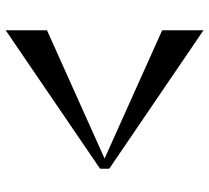

<svg xmlns="http://www.w3.org/2000/svg" viewBox="-50 -670 720 660"><g transform="rotate(-90 310.0 -340.0)"><path d="M60 -356V-324.5L536 -0.5V-142.5L95 -340.5L536 -538.5V-680.5Z"/></g></svg>

Font: Beautique Display
Style: Bold
Weight: 700
Designer: Nhat-Quang Ngo
Version: Version 1.100;Glyphs 3.2.3 (3260)